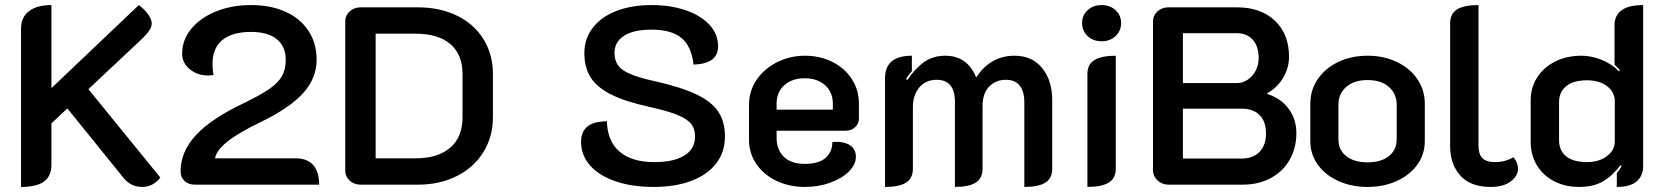

<svg xmlns="http://www.w3.org/2000/svg" viewBox="-20 -729 6570 758"><path d="M63 -616Q63 -661 94.5 -685Q126 -709 183 -709V-381L528 -709Q551 -692 565 -672Q579 -652 579 -637Q579 -623 569 -608Q559 -593 541 -576L329 -377L613 -28Q584 9 542 9Q497 9 469 -25L246 -301L183 -242V-79Q183 -34 154 -12.5Q125 9 63 9Z M693 -52Q693 -130 753.5 -195.5Q814 -261 945 -323Q1011 -355 1045.5 -379.5Q1080 -404 1094 -430Q1108 -456 1108 -493Q1108 -546 1072.5 -574.5Q1037 -603 971 -603Q897 -603 858 -571Q819 -539 819 -477Q819 -452 823 -433Q809 -431 801 -431Q759 -431 729 -456Q699 -481 699 -517Q699 -571 735 -615Q771 -659 833 -684Q895 -709 971 -709Q1049 -709 1107.5 -682.5Q1166 -656 1198 -607Q1230 -558 1230 -493Q1230 -420 1176.5 -361Q1123 -302 1007 -246Q920 -204 877 -169.5Q834 -135 829 -104H1147Q1193 -104 1216.5 -77.5Q1240 -51 1240 0H749Q724 0 708.5 -14.5Q693 -29 693 -52Z M1343 -56V-645Q1343 -668 1360.5 -684Q1378 -700 1404 -700H1630Q1717 -700 1784.5 -667Q1852 -634 1889 -574Q1926 -514 1926 -436V-267Q1926 -189 1888.5 -128.5Q1851 -68 1783.5 -34Q1716 0 1630 0H1404Q1378 0 1360.5 -16Q1343 -32 1343 -56ZM1620 -104Q1709 -104 1757.5 -146Q1806 -188 1806 -265V-437Q1806 -514 1758 -555Q1710 -596 1620 -596H1463V-104Z M2274 -169Q2274 -250 2376 -250Q2378 -171 2426.5 -130Q2475 -89 2563 -89Q2640 -89 2682 -115Q2724 -141 2724 -190Q2724 -221 2708 -240.5Q2692 -260 2654 -275.5Q2616 -291 2544 -307Q2448 -328 2392.5 -356Q2337 -384 2312 -423Q2287 -462 2287 -520Q2287 -576 2320 -619Q2353 -662 2413 -685.5Q2473 -709 2552 -709Q2627 -709 2687 -688.5Q2747 -668 2781 -631Q2815 -594 2815 -546Q2815 -477 2718 -474Q2710 -546 2670.5 -579Q2631 -612 2552 -612Q2482 -612 2444 -588Q2406 -564 2406 -520Q2406 -490 2420.5 -470.5Q2435 -451 2469 -436.5Q2503 -422 2567 -408Q2669 -385 2729 -356.5Q2789 -328 2815.5 -288.5Q2842 -249 2842 -190Q2842 -129 2807.5 -84Q2773 -39 2709.5 -15Q2646 9 2561 9Q2473 9 2408 -14Q2343 -37 2308.5 -77Q2274 -117 2274 -169Z M2937 -177V-315Q2937 -370 2967 -414Q2997 -458 3048 -483.5Q3099 -509 3158 -509Q3217 -509 3265.5 -485Q3314 -461 3342.5 -417.5Q3371 -374 3371 -320V-261Q3371 -241 3356 -227Q3341 -213 3318 -213H3046V-184Q3046 -138 3074.5 -110Q3103 -82 3158 -82Q3212 -82 3239 -105.5Q3266 -129 3266 -168Q3272 -169 3284 -169Q3318 -169 3338.5 -153.5Q3359 -138 3359 -110Q3359 -80 3332 -52.5Q3305 -25 3258.5 -8Q3212 9 3157 9Q3096 9 3045.5 -15Q2995 -39 2966 -81.5Q2937 -124 2937 -177ZM3268 -296V-320Q3268 -365 3237.5 -392.5Q3207 -420 3157 -420Q3107 -420 3076.5 -392.5Q3046 -365 3046 -320V-296Z M3474 -420Q3474 -509 3580 -509V-448Q3564 -430 3557 -417L3562 -413Q3594 -460 3629 -484.5Q3664 -509 3712 -509Q3799 -509 3834 -423Q3860 -464 3898 -486.5Q3936 -509 3986 -509Q4055 -509 4094.5 -460Q4134 -411 4134 -335V-63Q4134 -25 4107 -8Q4080 9 4024 9V-326Q4024 -367 4006 -390.5Q3988 -414 3951 -414Q3912 -414 3885.5 -387.5Q3859 -361 3859 -309V-63Q3859 -25 3832 -8Q3805 9 3750 9V-326Q3750 -414 3678 -414Q3635 -414 3609.5 -384Q3584 -354 3584 -306V-63Q3584 -25 3557 -8Q3530 9 3474 9Z M4252 -638Q4252 -669 4274 -689Q4296 -709 4329 -709Q4362 -709 4384 -689Q4406 -669 4406 -638Q4406 -607 4384 -586.5Q4362 -566 4329 -566Q4296 -566 4274 -586.5Q4252 -607 4252 -638ZM4273 -437Q4273 -475 4301 -492Q4329 -509 4385 -509V-63Q4385 -25 4357 -8Q4329 9 4273 9Z M4532 -56V-645Q4532 -668 4549.5 -684Q4567 -700 4593 -700H4864Q4958 -700 5013.5 -647Q5069 -594 5069 -505Q5069 -461 5045.5 -421.5Q5022 -382 4983 -361V-358Q5037 -341 5067.5 -299.5Q5098 -258 5098 -204Q5098 -144 5071 -97.5Q5044 -51 4996 -25.5Q4948 0 4886 0H4593Q4568 0 4550 -16.5Q4532 -33 4532 -56ZM4862 -401Q4898 -401 4923.5 -430Q4949 -459 4949 -501Q4949 -546 4926 -572Q4903 -598 4862 -598H4650V-401ZM4882 -103Q4927 -103 4952.5 -129.5Q4978 -156 4978 -202Q4978 -249 4953 -274.5Q4928 -300 4882 -300H4650V-103Z M5153 -172V-320Q5153 -373 5182 -416Q5211 -459 5262.5 -484Q5314 -509 5379 -509Q5444 -509 5495.5 -484Q5547 -459 5576 -416Q5605 -373 5605 -320V-172Q5605 -120 5575.5 -79Q5546 -38 5494.5 -14.5Q5443 9 5379 9Q5315 9 5263.5 -14.5Q5212 -38 5182.5 -79Q5153 -120 5153 -172ZM5494 -179V-315Q5494 -359 5463 -386Q5432 -413 5379 -413Q5326 -413 5295 -386Q5264 -359 5264 -315V-179Q5264 -137 5295 -112.5Q5326 -88 5379 -88Q5432 -88 5463 -112.5Q5494 -137 5494 -179Z M5705 -152V-637Q5705 -675 5732.5 -692Q5760 -709 5817 -709V-156Q5817 -120 5832.5 -104.5Q5848 -89 5883 -89Q5922 -89 5954 -108Q5963 -100 5968 -87.5Q5973 -75 5973 -63Q5973 -35 5944.5 -13Q5916 9 5865 9Q5785 9 5745 -36Q5705 -81 5705 -152Z M6023 -169V-332Q6023 -384 6049 -424Q6075 -464 6120.5 -486.5Q6166 -509 6224 -509Q6264 -509 6304 -492.5Q6344 -476 6372 -447L6375 -452Q6369 -460 6354 -473V-630Q6354 -668 6382 -688.5Q6410 -709 6467 -709V-72Q6467 -36 6442 -13.5Q6417 9 6363 9V-46Q6376 -62 6382 -73L6378 -77Q6346 -35 6308.5 -13Q6271 9 6214 9Q6159 9 6115.5 -13.5Q6072 -36 6047.5 -76.5Q6023 -117 6023 -169ZM6355 -171V-330Q6355 -365 6325 -388.5Q6295 -412 6245 -412Q6192 -412 6163.5 -389Q6135 -366 6135 -325V-176Q6135 -134 6163.5 -111.5Q6192 -89 6245 -89Q6293 -89 6324 -112.5Q6355 -136 6355 -171Z"/></svg>

Font: K2D SemiBold
Style: Regular
Weight: 600
Designer: Katatrad Aksorn Co.,Ltd.
Foundry: Cadson Demak Co.,Ltd.
Version: Version 1.000; ttfautohint (v1.6)